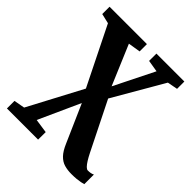

<svg xmlns="http://www.w3.org/2000/svg" viewBox="-222 -684 1059 1059"><g transform="rotate(45 308.0 -154.0)"><path d="M515.5 246.5Q485 246.5 460 239.2Q435 232 414.2 210.5Q393.5 189 375.5 146.5L279.5 -71.5L169.5 171L252 183L251.5 242H8.5V183L72 171.5L239 -143.5L70 -484.5L12 -498V-555H303.5V-498L231.5 -486.5L330.5 -252.5L447 -486.5L377.5 -498V-555H595.5V-498L535.5 -486.5L364.5 -191.5L505.5 91.5Q517 114.5 527.8 131.8Q538.5 149 548.2 158.8Q558 168.5 565.5 168.5Q577 168.5 587 166.8Q597 165 605.5 160.5V235.5Q597.5 238 585 240.5Q572.5 243 555.2 244.8Q538 246.5 515.5 246.5Z"/></g></svg>

Font: Merriweather 20pt
Style: Bold
Weight: 700
Version: Version 2.100